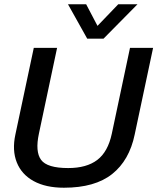

<svg xmlns="http://www.w3.org/2000/svg" viewBox="-20 -868 736 898"><path d="M388 -687 298 -848H383L436 -747L533 -848H623L464 -687ZM279 10Q194 10 137.5 -21Q81 -52 58.5 -108.5Q36 -165 52 -239L138 -644H247L162 -243Q144 -159 172 -120.5Q200 -82 299 -82Q385 -82 435 -120Q485 -158 503 -243L588 -644H696L610 -239Q585 -118 504.5 -54Q424 10 279 10Z"/></svg>

Font: Kanit
Style: Italic
Weight: 400
Italic angle: -12°
Designer: Katatrad Team
Foundry: CadsonDemak
Version: Version 2.000; ttfautohint (v1.8.3)